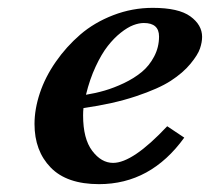

<svg xmlns="http://www.w3.org/2000/svg" viewBox="-20 -464 540 494"><path d="M389.2 -370.1Q389.2 -404.8 350.1 -404.8Q337.4 -404.8 322.8 -399.2Q308.1 -393.6 290.8 -379.9Q273.4 -366.2 257.3 -345.7Q241.2 -325.2 226.1 -292.7Q210.9 -260.3 201.2 -220.2Q225.6 -224.1 249.3 -231Q272.9 -237.8 299.1 -250.2Q325.2 -262.7 344.5 -278.6Q363.8 -294.4 376.5 -318.4Q389.2 -342.3 389.2 -370.1ZM500 -369.1Q500 -355.5 494.6 -339.4Q489.3 -323.2 470 -299.8Q450.7 -276.4 419.4 -256.1Q388.2 -235.8 329.8 -216.3Q271.5 -196.8 194.8 -186Q193.8 -178.2 193.8 -167Q193.8 -106.9 217.3 -75.9Q240.7 -44.9 271 -44.9Q321.8 -44.9 410.2 -139.2L454.1 -109.9Q367.7 9.8 234.9 9.8Q151.9 9.8 110.4 -33Q68.8 -75.7 68.8 -145Q68.8 -183.1 82.5 -224.4Q96.2 -265.6 123.3 -304.7Q150.4 -343.8 186.5 -375Q222.7 -406.2 271.5 -425Q320.3 -443.8 373 -443.8Q439.5 -443.8 469.7 -421.9Q500 -399.9 500 -369.1Z"/></svg>

Font: Linux Libertine
Style: Bold Italic
Weight: 700
Italic angle: -11.5°
Designer: Philipp H. Poll
Foundry: Philipp H. Poll
Version: Version 4.0.5